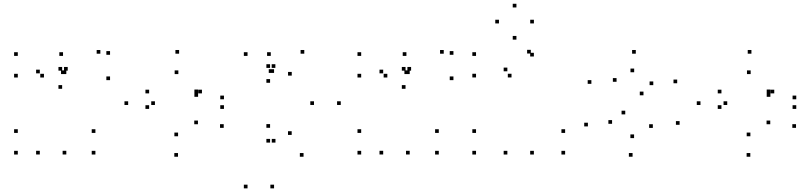

<svg xmlns="http://www.w3.org/2000/svg" viewBox="-20 -827 4380 1040"><path d="M76.4 -524.2V-544.2H56.4V-524.2ZM76.4 -407.2V-427.2H56.4V-407.2ZM218.1 -407.2V-427.2H198.1V-407.2ZM195.6 -429.7V-449.7H175.6V-429.7ZM195.6 9.8V-10.2H175.6V9.8ZM339.2 9.8V-10.2H319.2V9.8ZM339.2 -425.8V-445.8H319.2V-425.8ZM330.6 -425.8V-445.8H310.6V-425.8ZM321.4 -524.2V-544.2H301.4V-524.2ZM576.1 -530.2V-550.2H556.1V-530.2ZM523.6 -536.1V-556.1H503.6V-536.1ZM346.8 -444.3V-464.3H326.8V-444.3ZM316.6 -444.3V-464.3H296.6V-444.3ZM316.6 -346V-366H296.6V-346ZM576.1 -392.9V-412.9H556.1V-392.9ZM496.8 10V-10H476.8V10ZM496.8 -107V-127H476.8V-107ZM76.4 -107V-127H56.4V-107ZM76.4 10V-10H56.4V10Z M944.2 22V2H924.2V22ZM1191.8 -134.4V-154.4H1171.8V-134.4ZM1052.2 -154V-174H1032.2V-154ZM944.6 -88.9V-108.9H924.6V-88.9ZM819.2 -258.3V-278.3H799.2V-258.3ZM946.1 -425.7V-445.7H926.1V-425.7ZM1053 -322V-342H1033V-322ZM1053 -302.6V-322.6H1033V-302.6ZM1073.9 -321.2V-341.2H1053.9V-321.2ZM787.8 -321.2V-341.2H767.8V-321.2ZM787.8 -237.1V-257.1H767.8V-237.1ZM1193.1 -237.1V-257.1H1173.1V-237.1ZM1193.1 -289.2V-309.2H1173.1V-289.2ZM950.2 -536.2V-556.2H930.2V-536.2ZM674.2 -258.3V-278.3H654.2V-258.3Z M1455.8 -432.1V-452.1H1435.8V-432.1ZM1446.7 -524.2V-544.2H1426.7V-524.2ZM1320.8 -524.2V-544.2H1300.8V-524.2ZM1320.8 193.3V173.3H1300.8V193.3ZM1464.5 193.3V173.3H1444.5V193.3ZM1464.5 -432.1V-452.1H1444.5V-432.1ZM1628.2 -536.2V-556.2H1608.2V-536.2ZM1471.6 -459.2V-479.2H1451.6V-459.2ZM1442.9 -459.2V-479.2H1422.9V-459.2ZM1442.9 -378.6V-398.6H1422.9V-378.6ZM1560.3 -417.4V-437.4H1540.3V-417.4ZM1680.8 -258.4V-278.4H1660.8V-258.4ZM1560 -96.2V-116.2H1540V-96.2ZM1442.9 -134.8V-154.8H1422.9V-134.8ZM1442.9 -54.6V-74.6H1422.9V-54.6ZM1472.1 -54.6V-74.6H1452.1V-54.6ZM1624.2 22V2H1604.2V22ZM1825.8 -258.4V-278.4H1805.8V-258.4Z M1936.4 -524.2V-544.2H1916.4V-524.2ZM1936.4 -407.2V-427.2H1916.4V-407.2ZM2078.1 -407.2V-427.2H2058.1V-407.2ZM2055.6 -429.7V-449.7H2035.6V-429.7ZM2055.6 9.8V-10.2H2035.6V9.8ZM2199.2 9.8V-10.2H2179.2V9.8ZM2199.2 -425.8V-445.8H2179.2V-425.8ZM2190.6 -425.8V-445.8H2170.6V-425.8ZM2181.4 -524.2V-544.2H2161.4V-524.2ZM2436.1 -530.2V-550.2H2416.1V-530.2ZM2383.6 -536.1V-556.1H2363.6V-536.1ZM2206.8 -444.3V-464.3H2186.8V-444.3ZM2176.6 -444.3V-464.3H2156.6V-444.3ZM2176.6 -346V-366H2156.6V-346ZM2436.1 -392.9V-412.9H2416.1V-392.9ZM2356.8 10V-10H2336.8V10ZM2356.8 -107V-127H2336.8V-107ZM1936.4 -107V-127H1916.4V-107ZM1936.4 10V-10H1916.4V10Z M2871.8 -521V-541H2851.8V-521ZM2855.2 -537.1V-557.1H2835.2V-537.1ZM2558.5 -524.2V-544.2H2538.5V-524.2ZM2558.5 -407.5V-427.5H2538.5V-407.5ZM2750.7 -407.5V-427.5H2730.7V-407.5ZM2728.2 -440.8V-460.8H2708.2V-440.8ZM2728.2 10V-10H2708.2V10ZM2871.8 10V-10H2851.8V10ZM3041.1 10V-10H3021.1V10ZM3041.1 -107V-127H3021.1V-107ZM2558.5 -107V-127H2538.5V-107ZM2558.5 10V-10H2538.5V10ZM2872 -700.1V-720.1H2852V-700.1ZM2777.3 -786.6V-806.6H2757.3V-786.6ZM2682.7 -700.1V-720.1H2662.7V-700.1ZM2777.3 -612.3V-632.3H2757.3V-612.3Z M3183.3 -372.9V-392.9H3163.3V-372.9ZM3366.8 -207.4V-227.4H3346.8V-207.4ZM3516.2 -134.1V-154.1H3496.2V-134.1ZM3414.6 -78.9V-98.9H3394.6V-78.9ZM3295.4 -156.4V-176.4H3275.4V-156.4ZM3164.5 -142.3V-162.3H3144.5V-142.3ZM3406.4 21.9V1.9H3386.4V21.9ZM3661.2 -151V-171H3641.2V-151ZM3465.5 -310.8V-330.8H3445.5V-310.8ZM3319.7 -384V-404H3299.7V-384ZM3415.1 -435.6V-455.6H3395.1V-435.6ZM3518.6 -365.8V-385.8H3498.6V-365.8ZM3648.1 -376V-396H3628.1V-376ZM3423.9 -536.2V-556.2H3403.9V-536.2Z M4044.2 22V2H4024.2V22ZM4291.8 -134.4V-154.4H4271.8V-134.4ZM4152.2 -154V-174H4132.2V-154ZM4044.6 -88.9V-108.9H4024.6V-88.9ZM3919.2 -258.3V-278.3H3899.2V-258.3ZM4046.1 -425.7V-445.7H4026.1V-425.7ZM4153 -322V-342H4133V-322ZM4153 -302.6V-322.6H4133V-302.6ZM4173.9 -321.2V-341.2H4153.9V-321.2ZM3887.8 -321.2V-341.2H3867.8V-321.2ZM3887.8 -237.1V-257.1H3867.8V-237.1ZM4293.1 -237.1V-257.1H4273.1V-237.1ZM4293.1 -289.2V-309.2H4273.1V-289.2ZM4050.2 -536.2V-556.2H4030.2V-536.2ZM3774.2 -258.3V-278.3H3754.2V-258.3Z"/></svg>

Font: Monaspace Neon Dots Var
Style: Regular
Weight: 400
Designer: Riley Cran and the Lettermatic Team
Version: Version 1.100 (Monaspace Neon Dots)